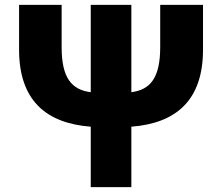

<svg xmlns="http://www.w3.org/2000/svg" viewBox="-20 -765 908 785"><path d="M351 0H517V-247C700 -261 810 -355 810 -562V-745H635V-572C635 -446 594 -398 517 -388V-745H351V-388C273 -398 232 -446 232 -572V-745H58V-562C58 -355 168 -261 351 -247Z"/></svg>

Font: Noto Sans CJK HK Black
Style: Regular
Weight: 900
Designer: Ryoko NISHIZUKA 西塚涼子 (kana, bopomofo & ideographs); Paul D. Hunt (Latin, Greek & Cyrillic); Sandoll Communications 산돌커뮤니
Foundry: Adobe
Version: Version 2.004;hotconv 1.0.118;makeotfexe 2.5.65603